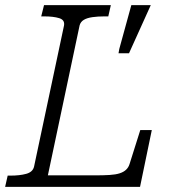

<svg xmlns="http://www.w3.org/2000/svg" viewBox="-37 -730 688 750"><path d="M396 -710 386 -666H371Q345 -666 324 -663Q303 -660 290.5 -652.5Q278 -645 274 -631L150 -45H335Q367 -45 391 -46.5Q415 -48 430.5 -53Q446 -58 455.5 -67Q465 -76 469 -89L511 -222H556L510 0H-17L-7 -44H4Q40 -44 65.5 -51Q91 -58 96 -79L213 -630Q217 -652 194.5 -659Q172 -666 135 -666H124L135 -710ZM467 -522 552 -710H476L429 -539L426 -522Z"/></svg>

Font: Roboto Serif ExtraLight
Style: Italic
Weight: 250
Italic angle: -10°
Designer: Greg Gazdowicz
Foundry: Commercial Type
Version: Version 1.008